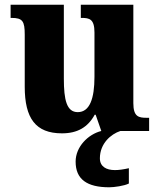

<svg xmlns="http://www.w3.org/2000/svg" viewBox="-20 -556 678 815"><path d="M243 10C309 10 353 -16 382 -69H386L410 0C354 14 301 67 301 130C301 205 349 239 444 239C464 239 508 233 527 223V158C505 163 485 166 468 166C431 166 404 151 404 116C404 53 451 13 491 0H613V-56H603C569 -56 546 -60 546 -118V-536H323V-480H326C360 -480 381 -475 381 -418V-230C381 -138 361 -80 310 -80C263 -80 251 -132 251 -222V-536H25V-480H29C76 -480 85 -466 85 -409V-188C85 -54 131 10 243 10Z"/></svg>

Font: Noto Serif Devanagari SemiCondensed ExtraBold
Style: Regular
Weight: 800
Width: 4
Designer: Universal Thirst, Indian Type Foundry and the Monotype Design Team
Foundry: Monotype Imaging Inc.
Version: Version 2.004